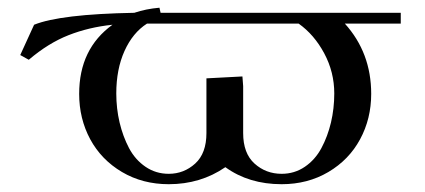

<svg xmlns="http://www.w3.org/2000/svg" viewBox="-20 -472 1095 495"><path d="M32.2 -330.1 67.9 -408.2Q135.3 -435.5 326.2 -439Q356.4 -449.2 391.1 -452.1L394 -439H1013.2V-411.1H869.1Q937 -335.9 937 -230Q937 -166 908.4 -113Q879.9 -60.1 826.7 -28.6Q773.4 2.9 706.1 2.9Q621.6 2.9 561 -41Q497.1 2.9 415 2.9Q347.7 2.9 294.4 -28.6Q241.2 -60.1 212.6 -113Q184.1 -166 184.1 -230Q184.1 -346.2 270 -408.2Q209 -401.9 156.7 -381.3Q104.5 -360.8 54.2 -317.9ZM279.8 -231Q279.8 -192.4 288.3 -156.2Q296.9 -120.1 312.7 -90.1Q328.6 -60.1 355.2 -42Q381.8 -23.9 415 -23.9Q454.1 -23.9 483.2 -50.3Q512.2 -76.7 512.2 -128.9V-270L605 -274.9L606.9 -250V-128.9Q606.9 -76.7 636.2 -50.3Q665.5 -23.9 706.1 -23.9Q739.3 -23.9 765.9 -42Q792.5 -60.1 808.6 -90.1Q824.7 -120.1 833.3 -156.2Q841.8 -192.4 841.8 -231Q841.8 -286.1 815.9 -334.5Q790 -382.8 750 -411.1H358.9Q322.3 -387.7 301 -340.6Q279.8 -293.5 279.8 -231Z"/></svg>

Font: Dehuti
Style: Bold
Weight: 700
Version: Version 1.2